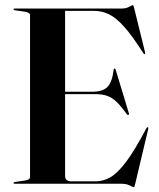

<svg xmlns="http://www.w3.org/2000/svg" viewBox="-20 -734 634 767"><path d="M34 -697Q34 -700 39 -700H467Q483.5 -700 495.8 -706.8Q508 -713.5 511 -713.5Q513 -713.5 515.5 -703.5L559.5 -525Q561 -519.5 558 -518Q555.5 -517 552.5 -521.5Q508.5 -591 476 -627.2Q443.5 -663.5 415.2 -677Q387 -690.5 356.5 -690.5H240V-367.5H348Q389.5 -367.5 408.8 -386.2Q428 -405 434 -455Q434.5 -460 437 -460Q441 -460.5 442.5 -454L495 -281Q496.5 -276 493 -275Q490.5 -273.5 487 -277Q464.5 -309 446 -326.8Q427.5 -344.5 407.8 -351.2Q388 -358 361 -358H240V-32Q240 -9.5 264.5 -9.5H362Q392 -9.5 420.8 -25.8Q449.5 -42 483.8 -87.5Q518 -133 565 -222Q568 -226.5 570.5 -226Q573.5 -225 572 -218L519.5 3Q517 13.5 515 13.5Q510.5 13.5 498 6.8Q485.5 0 463 0H39Q34 0 34 -3Q34 -6 40 -7L80.5 -13Q100 -16 100 -27V-673Q100 -684 80.5 -687L40 -693Q34 -694 34 -697Z"/></svg>

Font: Fraunces 144pt SemiBold
Style: Regular
Weight: 600
Version: Version 1.000;[0bf87f6ff]